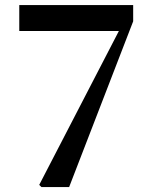

<svg xmlns="http://www.w3.org/2000/svg" viewBox="-20 -761 628 781"><path d="M148.7 0 139.5 -8.9 483.9 -674.2 469.6 -616.5V-634.9H58.4V-740.5H521.7V-674.3L261.2 0Z"/></svg>

Font: Noto Serif HK
Style: Regular
Weight: 200
Designer: Ryoko NISHIZUKA 西塚涼子 (kana & ideographs); Frank Grießhammer (Latin, Greek & Cyrillic); Wenlong ZHANG 张文龙 (bopomofo); San
Foundry: Adobe
Version: Version 2.001;hotconv 1.1.0;makeotfexe 2.6.0